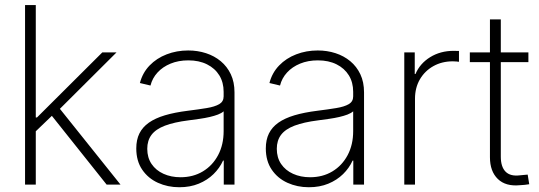

<svg xmlns="http://www.w3.org/2000/svg" viewBox="-20 -748 2184 778"><path d="M119.6 -210.9V-272H129.9L394.5 -535.6H452.1L210 -294.4L204.6 -292.5ZM81.5 0V-727.5H125V0ZM412.1 0 182.6 -288.1 214.4 -317.4 468.3 0Z M706.5 10.7Q659.7 10.7 619.9 -7.3Q580.1 -25.4 556.2 -60.5Q532.2 -95.7 532.2 -146.5Q532.2 -181.6 544.9 -207.3Q557.6 -232.9 583.3 -251Q608.9 -269 648.2 -280.8Q687.5 -292.5 741.7 -299.3Q785.2 -304.7 817.6 -310.1Q850.1 -315.4 868.2 -325.9Q886.2 -336.4 886.2 -357.4V-376Q886.2 -414.1 868.7 -442.6Q851.1 -471.2 818.8 -487.3Q786.6 -503.4 743.2 -503.4Q703.1 -503.4 671.1 -490.2Q639.2 -477.1 618.2 -454.1Q597.2 -431.2 589.8 -401.4L546.9 -411.6Q557.6 -453.1 586.2 -482.7Q614.7 -512.2 655.3 -527.8Q695.8 -543.5 742.7 -543.5Q780.8 -543.5 814.7 -532.5Q848.6 -521.5 874.5 -500Q900.4 -478.5 915.3 -447Q930.2 -415.5 930.2 -374V0H886.7V-97.2H883.8Q870.1 -66.9 845.2 -42.5Q820.3 -18.1 785.4 -3.7Q750.5 10.7 706.5 10.7ZM711.4 -29.8Q762.7 -29.8 802 -53.5Q841.3 -77.1 863.8 -119.4Q886.2 -161.6 886.2 -216.8V-296.9Q877.9 -289.6 863.3 -283.9Q848.6 -278.3 829.6 -273.9Q810.5 -269.5 788.6 -266.4Q766.6 -263.2 744.1 -260.3Q685.5 -252.9 648.4 -238.8Q611.3 -224.6 594 -201.7Q576.7 -178.7 576.7 -145Q576.7 -109.4 594.2 -83.5Q611.8 -57.6 642.6 -43.7Q673.3 -29.8 711.4 -29.8Z M1231.4 10.7Q1184.6 10.7 1144.8 -7.3Q1105 -25.4 1081.1 -60.5Q1057.1 -95.7 1057.1 -146.5Q1057.1 -181.6 1069.8 -207.3Q1082.5 -232.9 1108.2 -251Q1133.8 -269 1173.1 -280.8Q1212.4 -292.5 1266.6 -299.3Q1310.1 -304.7 1342.5 -310.1Q1375 -315.4 1393.1 -325.9Q1411.1 -336.4 1411.1 -357.4V-376Q1411.1 -414.1 1393.6 -442.6Q1376 -471.2 1343.8 -487.3Q1311.5 -503.4 1268.1 -503.4Q1228 -503.4 1196 -490.2Q1164.1 -477.1 1143.1 -454.1Q1122.1 -431.2 1114.7 -401.4L1071.8 -411.6Q1082.5 -453.1 1111.1 -482.7Q1139.6 -512.2 1180.2 -527.8Q1220.7 -543.5 1267.6 -543.5Q1305.7 -543.5 1339.6 -532.5Q1373.5 -521.5 1399.4 -500Q1425.3 -478.5 1440.2 -447Q1455.1 -415.5 1455.1 -374V0H1411.6V-97.2H1408.7Q1395 -66.9 1370.1 -42.5Q1345.2 -18.1 1310.3 -3.7Q1275.4 10.7 1231.4 10.7ZM1236.3 -29.8Q1287.6 -29.8 1326.9 -53.5Q1366.2 -77.1 1388.7 -119.4Q1411.1 -161.6 1411.1 -216.8V-296.9Q1402.8 -289.6 1388.2 -283.9Q1373.5 -278.3 1354.5 -273.9Q1335.4 -269.5 1313.5 -266.4Q1291.5 -263.2 1269 -260.3Q1210.4 -252.9 1173.3 -238.8Q1136.2 -224.6 1118.9 -201.7Q1101.6 -178.7 1101.6 -145Q1101.6 -109.4 1119.1 -83.5Q1136.7 -57.6 1167.5 -43.7Q1198.2 -29.8 1236.3 -29.8Z M1618.2 0V-535.6H1660.6V-448.2H1663.6Q1681.6 -490.7 1723.1 -516.4Q1764.6 -542 1818.4 -542Q1824.7 -542 1829.6 -541.7Q1834.5 -541.5 1839.8 -541.5V-497.6Q1836.4 -498 1829.8 -498.8Q1823.2 -499.5 1814.5 -499.5Q1771 -499.5 1736.3 -480.2Q1701.7 -460.9 1681.6 -426.8Q1661.6 -392.6 1661.6 -347.7V0Z M2121.1 -535.6V-496.1H1883.8V-535.6ZM1965.3 -669.4H2009.3V-113.3Q2009.3 -71.8 2028.8 -52.2Q2048.3 -32.7 2086.9 -37.6Q2094.2 -38.1 2102.5 -39.1Q2110.8 -40 2118.2 -40.5L2124.5 -1.5Q2116.2 0 2106.4 1Q2096.7 2 2087.4 2.4Q2029.3 8.3 1997.3 -22.7Q1965.3 -53.7 1965.3 -110.8Z"/></svg>

Font: Inter 20pt ExtraLight
Style: Regular
Weight: 250
Version: Version 4.001;git-66647c0bb